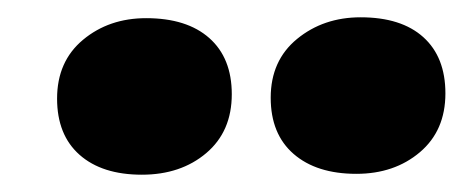

<svg xmlns="http://www.w3.org/2000/svg" viewBox="-20 -804 535 222"><path d="M293 -691Q293 -734 323.5 -759Q354 -784 397 -784Q444 -784 469.5 -761Q495 -738 495 -696Q495 -653 465.5 -628Q436 -603 392 -603Q346 -603 319.5 -626Q293 -649 293 -691ZM46 -690Q46 -733 76 -758Q106 -783 149 -783Q196 -783 222 -760Q248 -737 248 -695Q248 -652 218.5 -627Q189 -602 144 -602Q98 -602 72 -625Q46 -648 46 -690Z"/></svg>

Font: Literata 72pt Black
Style: Italic
Weight: 900
Italic angle: -2°
Designer: Latin by Veronika Burian and Jose Scaglione. Greek by Irene Vlachou. Cyrillic by Vera Evstafieva
Foundry: TypeTogether
Version: Version 3.002